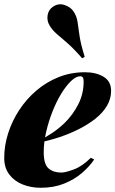

<svg xmlns="http://www.w3.org/2000/svg" viewBox="-23 -875 546 909"><path d="M162 -210Q194 -225 225 -246Q256 -267 282 -292Q322 -331 347.5 -381Q373 -431 373 -489Q373 -503 369 -508.5Q365 -514 357 -514Q337 -514 313.5 -491.5Q290 -469 267 -431.5Q244 -394 225.5 -347Q207 -300 195.5 -250.5Q184 -201 184 -155Q184 -97 207 -77.5Q230 -58 267 -58Q287 -58 327 -73Q367 -88 407 -128L423 -120Q401 -87 365 -56Q329 -25 280 -5.5Q231 14 170 14Q123 14 83.5 -2Q44 -18 20.5 -49.5Q-3 -81 -3 -127Q-3 -186 15.5 -244Q34 -302 68 -354Q102 -406 149.5 -446.5Q197 -487 255 -510Q313 -533 379 -533Q432 -533 467.5 -511.5Q503 -490 503 -445Q503 -407 483 -373.5Q463 -340 428 -312.5Q393 -285 349 -263Q305 -241 256.5 -225Q208 -209 161 -200ZM366 -599Q326 -645 296 -671Q266 -697 245.5 -714.5Q225 -732 212 -754Q198 -777 202.5 -803.5Q207 -830 229 -844Q255 -861 283.5 -851Q312 -841 325 -821Q340 -799 344 -772Q348 -745 353.5 -706Q359 -667 378 -606Z"/></svg>

Font: Playfair Display Black
Style: Italic
Weight: 900
Italic angle: -14°
Designer: Claus Eggers Sørensen
Foundry: Claus Eggers Sørensen
Version: Version 1.203